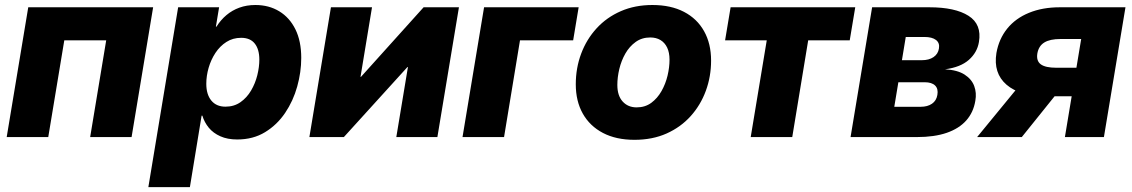

<svg xmlns="http://www.w3.org/2000/svg" viewBox="-20 -559 4617 783"><path d="M604.5 -529.3 516.6 0H347.7L413.1 -394.5H242.2L176.8 0H7.3L95.2 -529.3Z M585 204.1 706.5 -529.3H873.5L860.4 -450.2H862.8Q879.9 -477.5 903.3 -497.3Q926.8 -517.1 956.3 -527.8Q985.8 -538.6 1021.5 -538.6Q1076.7 -538.6 1118.9 -512.9Q1161.1 -487.3 1184.8 -439.2Q1208.5 -391.1 1208.5 -322.8Q1208.5 -265.1 1192.1 -206.3Q1175.8 -147.5 1142.8 -98.6Q1109.9 -49.8 1061 -20Q1012.2 9.8 947.3 9.8Q907.7 9.8 878.7 -3.2Q849.6 -16.1 831.5 -38.1Q813.5 -60.1 805.2 -87.4H802.2L754.4 204.1ZM899.4 -124Q934.6 -124 960.7 -142.3Q986.8 -160.6 1003.9 -189.7Q1021 -218.8 1029.3 -252.2Q1037.6 -285.6 1037.6 -315.9Q1037.6 -357.9 1019 -381.3Q1000.5 -404.8 963.4 -404.8Q929.7 -404.8 903.3 -387.9Q877 -371.1 858.6 -343.3Q840.3 -315.4 830.8 -282.5Q821.3 -249.5 821.3 -217.3Q821.3 -173.8 841.8 -148.9Q862.3 -124 899.4 -124Z M1763.7 0H1596.2L1643.6 -285.6H1641.6L1382.3 0H1241.7L1329.6 -529.3H1497.1L1450.2 -245.6H1452.1L1707.5 -529.3H1851.6Z M2339.8 -529.3 2317.4 -394.5H2100.6L2035.6 0H1866.2L1954.1 -529.3Z M2567.4 11.2Q2492.7 11.2 2439 -16.8Q2385.3 -44.9 2356.7 -95.7Q2328.1 -146.5 2328.1 -215.3Q2328.1 -281.7 2350.1 -340.3Q2372.1 -398.9 2413.1 -443.6Q2454.1 -488.3 2511.7 -513.4Q2569.3 -538.6 2640.6 -538.6Q2715.8 -538.6 2769.3 -510.7Q2822.8 -482.9 2851.3 -431.9Q2879.9 -380.9 2879.9 -312Q2879.9 -247.1 2858.6 -189Q2837.4 -130.9 2796.9 -85.7Q2756.3 -40.5 2698.5 -14.6Q2640.6 11.2 2567.4 11.2ZM2576.2 -121.1Q2610.8 -121.1 2636 -139.6Q2661.1 -158.2 2677.7 -187.5Q2694.3 -216.8 2702.4 -250.7Q2710.4 -284.7 2710.4 -315.4Q2710.4 -344.7 2700.7 -365Q2690.9 -385.3 2673.3 -395.8Q2655.8 -406.2 2631.8 -406.2Q2597.7 -406.2 2572.3 -387.9Q2546.9 -369.6 2530.3 -340.6Q2513.7 -311.5 2505.6 -277.6Q2497.6 -243.7 2497.6 -212.4Q2497.6 -168.9 2519.3 -145Q2541 -121.1 2576.2 -121.1Z M3041.5 0 3106.9 -394.5H2937L2959.5 -529.3H3467.8L3445.3 -394.5H3275.9L3210.9 0Z M3448.7 0 3536.6 -529.3H3770Q3875 -529.3 3929.7 -494.6Q3984.4 -460 3972.2 -387.7Q3965.3 -345.2 3931.2 -314.9Q3897 -284.7 3834 -276.4Q3884.8 -273.4 3913.6 -254.9Q3942.4 -236.3 3952.9 -208.3Q3963.4 -180.2 3957.5 -147.9Q3949.7 -100.6 3920.4 -67.6Q3891.1 -34.7 3840.8 -17.3Q3790.5 0 3718.8 0ZM3627 -123.5H3734.4Q3762.7 -123.5 3780.8 -136Q3798.8 -148.4 3802.7 -171.9Q3807.1 -196.8 3793.5 -210.2Q3779.8 -223.6 3751 -223.6H3643.6ZM3658.2 -313.5H3739.3Q3768.6 -313.5 3787.1 -326.2Q3805.7 -338.9 3809.1 -361.3Q3813 -383.8 3797.1 -396Q3781.2 -408.2 3750 -408.2H3673.8Z M4481.9 0H4322.8L4389.2 -399.9H4304.7Q4261.7 -399.9 4238.8 -385.7Q4215.8 -371.6 4210.4 -340.8Q4205.6 -310.5 4224.6 -296.6Q4243.7 -282.7 4288.1 -282.7H4435.5L4416.5 -166.5H4248.5Q4139.2 -166.5 4084.7 -213.6Q4030.3 -260.7 4043.5 -342.8Q4053.7 -400.4 4087.6 -442.4Q4121.6 -484.4 4176.5 -506.8Q4231.4 -529.3 4302.2 -529.3H4569.8ZM4147 0H3964.8L4158.7 -236.3H4336.9Z"/></svg>

Font: Inter 24pt ExtraBold
Style: Italic
Weight: 800
Italic angle: -9.3988°
Designer: Rasmus Andersson
Foundry: rsms
Version: Version 4.001;git-66647c0bb